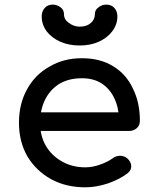

<svg xmlns="http://www.w3.org/2000/svg" viewBox="-20 -801 661 825"><path d="M346.7 3.9Q263.7 3.9 199.2 -31.2Q134.8 -67.4 97.7 -128.9Q61.5 -192.4 61.5 -273.4Q61.5 -355.5 96.7 -418Q130.9 -480.5 192.4 -514.6Q252.9 -550.8 332 -550.8Q410.2 -550.8 465.8 -516.6Q522.5 -482.4 550.8 -420.9Q581.1 -361.3 581.1 -282.2Q581.1 -262.7 568.4 -251Q554.7 -238.3 535.2 -238.3Q400.4 -238.3 131.8 -238.3Q131.8 -257.8 131.8 -318.4Q232.4 -318.4 532.2 -318.4Q521.5 -310.5 491.2 -290Q490.2 -339.8 470.7 -379.9Q452.1 -418.9 417 -442.4Q381.8 -464.8 332 -464.8Q275.4 -464.8 234.4 -440.4Q194.3 -415 172.9 -371.1Q152.3 -328.1 152.3 -273.4Q152.3 -217.8 176.8 -174.8Q202.1 -131.8 246.1 -107.4Q290 -82 346.7 -82Q377.9 -82 410.2 -93.8Q443.4 -105.5 462.9 -120.1Q477.5 -130.9 495.1 -131.8Q512.7 -131.8 526.4 -121.1Q543 -106.4 543.9 -87.9Q544.9 -70.3 528.3 -56.6Q494.1 -30.3 443.4 -12.7Q392.6 3.9 346.7 3.9ZM322.3 -605.5Q277.3 -605.5 240.2 -621.1Q203.1 -637.7 180.7 -666Q159.2 -695.3 159.2 -730.5Q159.2 -752 171.9 -766.6Q184.6 -781.2 207 -781.2Q224.6 -781.2 240.2 -769.5Q254.9 -758.8 254.9 -740.2Q254.9 -716.8 276.4 -702.1Q297.9 -686.5 322.3 -686.5Q352.5 -686.5 370.1 -702.1Q387.7 -716.8 387.7 -740.2Q387.7 -758.8 403.3 -769.5Q418 -781.2 436.5 -781.2Q459 -781.2 471.7 -766.6Q484.4 -752 484.4 -730.5Q484.4 -695.3 461.9 -666Q440.4 -637.7 403.3 -621.1Q367.2 -605.5 322.3 -605.5Z"/></svg>

Font: Abed
Style: Bold
Weight: 700
Designer: Johan Aakerlund
Version: Version 3.105